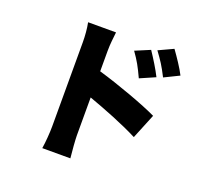

<svg xmlns="http://www.w3.org/2000/svg" viewBox="-146 -985 1292 1221"><g transform="rotate(20 500.0 -374.5)"><path d="M696 -758 596 -716C635 -661 652 -630 684 -561L787 -606C765 -651 726 -713 696 -758ZM833 -815 734 -769C773 -716 792 -688 827 -619L927 -668C905 -712 864 -772 833 -815ZM271 -85C271 -44 266 23 259 66H449C444 21 438 -58 438 -85V-342C544 -304 681 -251 782 -199L851 -368C767 -409 573 -480 438 -519V-656C438 -704 444 -748 448 -786H259C267 -748 271 -696 271 -656Z"/></g></svg>

Font: Source Han Sans HK Heavy
Style: Regular
Weight: 900
Designer: Ryoko NISHIZUKA 西塚涼子 (kana, bopomofo & ideographs); Paul D. Hunt (Latin, Greek & Cyrillic); Sandoll Communications 산돌커뮤니
Foundry: Adobe
Version: Version 2.000;hotconv 1.0.107;makeotfexe 2.5.65593